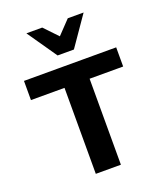

<svg xmlns="http://www.w3.org/2000/svg" viewBox="-163 -1023 961 1129"><g transform="rotate(-20 317.5 -458.0)"><path d="M239 0V-658H396V0ZM29 -538V-658H606V-538ZM266 -731 293 -807 397 -916H496L368 -731ZM266 -731 138 -916H237L342 -806L368 -731Z"/></g></svg>

Font: Ysabeau Office ExtraBold
Style: Regular
Weight: 800
Designer: Christian Thalmann (Catharsis Fonts)
Version: Version 2.001;gftools[0.9.30]; featfreeze: tnum,lnum,ss02